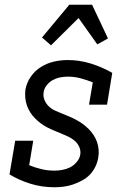

<svg xmlns="http://www.w3.org/2000/svg" viewBox="-20 -781 540 809"><path d="M209 8Q157 8 109.5 -6.5Q62 -21 20 -46L44 -188H120L103 -85Q127 -75 154 -68.5Q181 -62 209 -62Q225 -62 242 -65Q259 -68 274.5 -75.5Q290 -83 302.5 -97.5Q315 -112 318 -128Q321 -145 314.5 -160.5Q308 -176 295.5 -187Q283 -198 268.5 -205Q254 -212 239 -218Q224 -224 208.5 -230.5Q193 -237 178.5 -244.5Q164 -252 151.5 -261.5Q139 -271 127.5 -282.5Q116 -294 107.5 -307.5Q99 -321 93.5 -336.5Q88 -352 86.5 -369Q85 -386 87 -403Q92 -432 109.5 -457.5Q127 -483 153 -499Q179 -515 207.5 -521.5Q236 -528 265 -528Q316 -528 363.5 -513Q411 -498 453 -474L431 -340H355L371 -434Q346 -444 320 -451Q294 -458 266 -458Q250 -458 234 -455Q218 -452 203 -444Q188 -436 177 -422Q166 -408 164 -393Q161 -375 167.5 -359.5Q174 -344 185.5 -333Q197 -322 212 -315Q227 -308 242.5 -302Q258 -296 273 -289.5Q288 -283 302 -275.5Q316 -268 329 -258.5Q342 -249 353.5 -237.5Q365 -226 374 -212.5Q383 -199 388.5 -183.5Q394 -168 395.5 -151Q397 -134 394 -117Q391 -98 382 -79Q373 -60 358.5 -45Q344 -30 325 -20Q306 -10 287 -3.5Q268 3 248.5 5.5Q229 8 209 8ZM195 -590 157 -623 272 -761H368L435 -619L390 -594L311 -705Z"/></svg>

Font: Iosevka Curly Slab
Style: Italic
Weight: 400
Italic angle: -9°
Monospace: yes
Designer: Belleve Invis
Foundry: Belleve Invis
Version: Version 22.1.2; ttfautohint (v1.8.4)